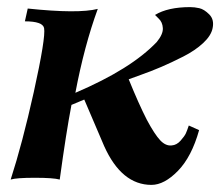

<svg xmlns="http://www.w3.org/2000/svg" viewBox="-20 -506 628 540"><path d="M578 -427Q574 -406 551.5 -385Q529 -364 495.5 -347Q462 -330 434 -318Q406 -306 375 -295Q344 -284 342 -283Q370 -214 393 -169Q415 -128 430.5 -111.5Q446 -95 463 -97Q477 -98 488 -110.5Q499 -123 502.5 -130.5Q506 -138 511 -153L540 -140Q519 -65 480.5 -25.5Q442 14 406 14Q322 14 273 -95L217 -226L181 -211Q166 -133 148 -1Q130 -6 78 -6Q26 -6 10 -1Q43 -103 75 -247Q109 -401 104 -427Q100 -446 50 -446L58 -482Q200 -467 255 -481Q217 -377 192 -245Q349 -312 421 -388Q439 -410 438 -427Q437 -444 426 -454L416 -464Q452 -486 515 -486Q527 -486 540.5 -483Q554 -480 568.5 -465.5Q583 -451 578 -427Z"/></svg>

Font: GFS Artemisia
Style: Bold Italic
Weight: 700
Italic angle: -12°
Designer: Designed by Takis Katsoulidis and George D. Matthiopoulos.
Foundry: Designed by Takis Katsoulidis and George D. Matthiopoulos.
Version: Version 1.0